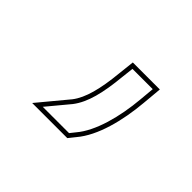

<svg xmlns="http://www.w3.org/2000/svg" viewBox="-61 -198 402 402"><g transform="rotate(45 140.0 3.5)"><path d="M140.5 -65C135.5 -14 126.5 21 109.5 43L55.5 108H159.5L171.5 93C200.5 59 215.5 0 220.5 -57L224.5 -101H144.5ZM150.4 -64 153.5 -91H213.5L210.5 -57.9C205.6 -1.7 190.6 55.2 163.8 86.6L154.7 98H76.8L117.3 49.3C136.6 24.3 145.4 -12.4 150.4 -64Z"/></g></svg>

Font: Nordica Advanced
Style: RegularOL
Weight: 300
Version: Version 1.07